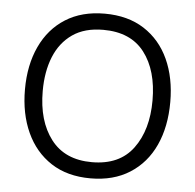

<svg xmlns="http://www.w3.org/2000/svg" viewBox="-45 -601 674 662"><g transform="rotate(5 291.5 -270.0)"><path d="M291.5 15Q211 15 155 -21.5Q99 -58 69.5 -122.5Q40 -187 40 -271Q40 -355.5 70 -419.8Q100 -484 156.2 -519.5Q212.5 -555 291.5 -555Q372 -555 428.2 -518.8Q484.5 -482.5 513.8 -418.5Q543 -354.5 543 -271Q543 -185.5 513.5 -121.2Q484 -57 427.5 -21Q371 15 291.5 15ZM291.5 -41Q387 -41 434.2 -105Q481.5 -169 481.5 -271Q481.5 -375 434 -437Q386.5 -499 291.5 -499Q227 -499 185 -469.8Q143 -440.5 122.2 -389.2Q101.5 -338 101.5 -271Q101.5 -167 149.8 -104Q198 -41 291.5 -41Z"/></g></svg>

Font: Manrope ExtraLight Light
Style: Regular
Weight: 300
Version: Version 4.504